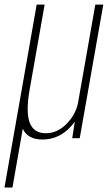

<svg xmlns="http://www.w3.org/2000/svg" viewBox="-68 -616 480 856"><path d="M-48 220 27 -206Q28 -213 29.5 -220L95.5 -595.5H131L64.5 -218.5Q46.5 -117.5 64.2 -69.8Q82 -22 136 -22Q188 -22 230 -65Q267 -103 279 -152.5L357 -595.5H392.5L287.5 0H254L265.5 -73.5Q253 -56 236 -40Q187 6 121 6Q55.5 6 33.5 -42L-12.5 220Z"/></svg>

Font: Anybody ExtraLight
Style: Italic
Weight: 200
Italic angle: -10°
Designer: Tyler Finck
Foundry: Etcetera Type Company
Version: Version 1.010; ttfautohint (v1.8.3) -l 8 -r 50 -G 200 -x 14 